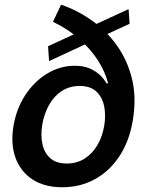

<svg xmlns="http://www.w3.org/2000/svg" viewBox="-20 -789 628 821"><path d="M534.2 -687.5 189.9 -527.8 185.5 -591.3 529.8 -750ZM246.1 11.7Q169.9 11.7 118.9 -21.7Q67.9 -55.2 46.4 -114Q24.9 -172.9 37.6 -249.5Q49.8 -323.7 87.9 -382.1Q126 -440.4 181.2 -474.1Q236.3 -507.8 300.3 -507.8Q336.4 -507.8 362.8 -496.6Q389.2 -485.4 407.2 -468.3Q425.3 -451.2 435.5 -432.6H442.4Q430.2 -481 399.7 -529.3Q369.1 -577.6 320.8 -620.8Q272.5 -664.1 206.5 -695.8L241.2 -769Q310.1 -745.6 372.1 -701.9Q434.1 -658.2 479.2 -595.5Q524.4 -532.7 544.2 -452.6Q564 -372.6 548.3 -276.4Q533.7 -187 491.7 -122.6Q449.7 -58.1 386.7 -23.2Q323.7 11.7 246.1 11.7ZM265.6 -89.8Q308.6 -89.8 341.8 -110.8Q375 -131.8 396.5 -168.5Q418 -205.1 425.8 -252Q433.1 -296.4 425.3 -335Q417.5 -373.5 392.1 -397.5Q366.7 -421.4 320.8 -421.4Q276.4 -421.4 243.2 -399.2Q210 -377 189.2 -339.4Q168.5 -301.8 160.6 -255.4Q153.3 -209.5 161.6 -171.9Q169.9 -134.3 195.6 -112.1Q221.2 -89.8 265.6 -89.8Z"/></svg>

Font: Inter 17pt SemiBold
Style: Italic
Weight: 600
Italic angle: -9.3988°
Version: Version 4.001;git-66647c0bb